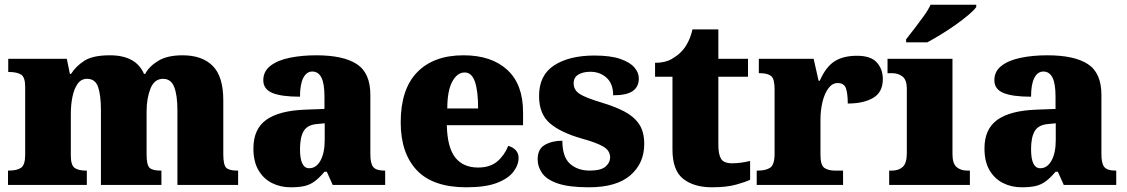

<svg xmlns="http://www.w3.org/2000/svg" viewBox="-20 -786 4789 816"><path d="M14 0V-61H18Q52 -61 69.5 -73Q87 -85 87 -128V-417Q87 -458 69.5 -469Q52 -480 19 -480H15V-536H264L277 -472H282Q302 -504 338 -527.5Q374 -551 447 -551Q558 -551 592 -472H597Q614 -504 652.5 -527.5Q691 -551 756 -551Q839 -551 884 -506Q929 -461 929 -360V-131Q929 -85 941.5 -73Q954 -61 988 -61H992V0H734V-317Q734 -381 720.5 -416Q707 -451 673 -451Q636 -451 619.5 -409.5Q603 -368 603 -312V-131Q603 -85 615.5 -73Q628 -61 662 -61H666V0H409V-317Q409 -381 397 -416Q385 -451 350 -451Q325 -451 310 -430Q295 -409 288 -375Q281 -341 281 -301V-125Q281 -85 296.5 -73Q312 -61 345 -61H349V0Z M1215 10Q1172 10 1136 -8Q1100 -26 1078.5 -62.5Q1057 -99 1057 -155Q1057 -238 1112 -277Q1167 -316 1278 -320L1359 -323V-375Q1359 -431 1346 -456.5Q1333 -482 1307 -482Q1283 -482 1269 -455Q1255 -428 1255 -375Q1176 -375 1137.5 -391Q1099 -407 1099 -445Q1099 -483 1129.5 -506.5Q1160 -530 1211.5 -540.5Q1263 -551 1324 -551Q1439 -551 1496.5 -513.5Q1554 -476 1554 -383V-131Q1554 -91 1566.5 -76Q1579 -61 1613 -61H1617V0H1394L1369 -56H1359Q1337 -30 1317.5 -15.5Q1298 -1 1274.5 4.5Q1251 10 1215 10ZM1294 -71Q1324 -71 1342 -103.5Q1360 -136 1360 -191V-262L1329 -259Q1287 -256 1271 -229.5Q1255 -203 1255 -152Q1255 -71 1294 -71Z M1962 10Q1820 10 1751.5 -62.5Q1683 -135 1683 -266Q1683 -407 1753 -479Q1823 -551 1950 -551Q2068 -551 2135.5 -489.5Q2203 -428 2203 -309V-254H1879Q1881 -160 1914.5 -117Q1948 -74 2012 -74Q2063 -74 2093.5 -100Q2124 -126 2140 -166Q2159 -161 2171.5 -148Q2184 -135 2184 -115Q2184 -85 2162 -56Q2140 -27 2091.5 -8.5Q2043 10 1962 10ZM2012 -325Q2012 -399 1998.5 -438.5Q1985 -478 1955 -478Q1923 -478 1902 -439Q1881 -400 1881 -325Z M2483 10Q2399 10 2351.5 -6Q2304 -22 2284.5 -49.5Q2265 -77 2265 -109Q2265 -153 2296 -170.5Q2327 -188 2370 -188Q2370 -119 2402.5 -90Q2435 -61 2486 -61Q2534 -61 2553.5 -78Q2573 -95 2573 -117Q2573 -146 2544 -163Q2515 -180 2453 -197Q2362 -223 2316.5 -262.5Q2271 -302 2271 -378Q2271 -467 2335.5 -508.5Q2400 -550 2506 -550Q2575 -550 2616.5 -535.5Q2658 -521 2676.5 -499Q2695 -477 2695 -453Q2695 -417 2669 -399Q2643 -381 2586 -381Q2586 -430 2558 -455.5Q2530 -481 2489 -481Q2458 -481 2438 -469Q2418 -457 2418 -432Q2418 -404 2442.5 -387.5Q2467 -371 2537 -350Q2591 -334 2632 -313Q2673 -292 2695.5 -259.5Q2718 -227 2718 -174Q2718 -92 2659 -41Q2600 10 2483 10Z M3006 10Q2929 10 2883.5 -26Q2838 -62 2838 -150V-460H2764V-519Q2807 -519 2835 -535.5Q2863 -552 2877 -568Q2891 -582 2903.5 -606Q2916 -630 2923 -661H3033V-536H3159V-460H3033V-170Q3033 -130 3044.5 -111Q3056 -92 3092 -92Q3112 -92 3132 -95Q3152 -98 3168 -102V-22Q3150 -13 3109 -1.5Q3068 10 3006 10Z M3196 0V-61H3201Q3235 -61 3253.5 -73.5Q3272 -86 3272 -133V-407Q3272 -451 3257 -463Q3242 -475 3209 -475H3205V-536H3438L3459 -443H3464Q3490 -502 3527 -525.5Q3564 -549 3622 -549Q3681 -549 3706.5 -520.5Q3732 -492 3732 -450Q3732 -394 3691 -370Q3650 -346 3583 -346Q3583 -387 3575.5 -410Q3568 -433 3540 -433Q3517 -433 3500.5 -410.5Q3484 -388 3475.5 -352.5Q3467 -317 3467 -278V-128Q3467 -84 3483.5 -72.5Q3500 -61 3528 -61H3563V0Z M3759 0V-61H3771Q3800 -61 3817 -77Q3834 -93 3834 -135V-409Q3834 -446 3816 -460.5Q3798 -475 3771 -475H3752V-536H4028V-131Q4028 -91 4045.5 -76Q4063 -61 4091 -61H4102V0ZM3831 -619Q3846 -638 3866 -664Q3886 -690 3905.5 -717Q3925 -744 3935 -766H4129V-756Q4120 -743 4096.5 -723Q4073 -703 4042 -681Q4011 -659 3979 -639.5Q3947 -620 3921 -606H3831Z M4322 10Q4279 10 4243 -8Q4207 -26 4185.5 -62.5Q4164 -99 4164 -155Q4164 -238 4219 -277Q4274 -316 4385 -320L4466 -323V-375Q4466 -431 4453 -456.5Q4440 -482 4414 -482Q4390 -482 4376 -455Q4362 -428 4362 -375Q4283 -375 4244.5 -391Q4206 -407 4206 -445Q4206 -483 4236.5 -506.5Q4267 -530 4318.5 -540.5Q4370 -551 4431 -551Q4546 -551 4603.5 -513.5Q4661 -476 4661 -383V-131Q4661 -91 4673.5 -76Q4686 -61 4720 -61H4724V0H4501L4476 -56H4466Q4444 -30 4424.5 -15.5Q4405 -1 4381.5 4.5Q4358 10 4322 10ZM4401 -71Q4431 -71 4449 -103.5Q4467 -136 4467 -191V-262L4436 -259Q4394 -256 4378 -229.5Q4362 -203 4362 -152Q4362 -71 4401 -71Z"/></svg>

Font: Noto Serif Ethiopic Black
Style: Regular
Weight: 900
Designer: Monotype Design Team
Foundry: Monotype Imaging Inc.
Version: Version 2.102; ttfautohint (v1.8.4.7-5d5b)